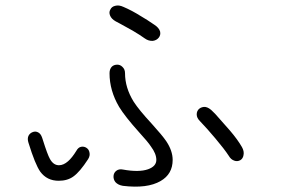

<svg xmlns="http://www.w3.org/2000/svg" viewBox="-20 -742 1040 701"><path d="M430.7 -716.8Q414.1 -724.6 400.4 -720.7Q387.7 -717.8 382.8 -707Q377 -697.3 381.8 -685.5Q386.7 -672.9 402.3 -664.1L418.9 -655.3Q449.2 -638.7 464.8 -629.9Q491.2 -614.3 508.8 -601.6Q522.5 -591.8 538.1 -592.8Q551.8 -594.7 559.6 -604.5Q567.4 -614.3 564.5 -627Q560.5 -640.6 543.9 -651.4Q515.6 -670.9 495.1 -682.6Q460.9 -704.1 430.7 -716.8ZM436.5 -474.6Q436.5 -489.3 426.8 -498Q418.9 -505.9 408.2 -505.9Q396.5 -505.9 388.7 -499Q379.9 -490.2 379.9 -474.6Q379.9 -411.1 415 -351.6Q436.5 -316.4 487.3 -259.8Q520.5 -223.6 531.2 -207Q550.8 -180.7 550.8 -158.2Q550.8 -134.8 520.5 -124Q487.3 -112.3 428.7 -123Q414.1 -126 404.3 -118.2Q395.5 -111.3 394.5 -99.6Q393.6 -86.9 401.4 -77.1Q411.1 -66.4 428.7 -63.5Q517.6 -52.7 566.4 -81.1Q610.4 -106.4 610.4 -158.2Q610.4 -191.4 586.9 -226.6Q572.3 -248 534.2 -290Q486.3 -341.8 467.8 -371.1Q436.5 -421.9 436.5 -474.6ZM757.8 -334Q743.2 -349.6 729.5 -351.6Q716.8 -352.5 707 -344.7Q698.2 -336.9 698.2 -324.2Q698.2 -311.5 710 -299.8Q736.3 -272.5 766.6 -236.3Q798.8 -198.2 815.4 -172.9Q823.2 -159.2 835.9 -155.3Q846.7 -151.4 857.4 -157.2Q867.2 -163.1 869.1 -175.8Q872.1 -189.5 863.3 -205.1Q847.7 -232.4 819.3 -265.6Q801.8 -286.1 766.6 -325.2ZM133.8 -239.3Q128.9 -253.9 119.1 -258.8Q109.4 -263.7 99.6 -259.8Q88.9 -255.9 84 -246.1Q79.1 -235.4 84 -220.7Q108.4 -141.6 127 -115.2Q151.4 -82 194.3 -82Q226.6 -82 248 -97.7Q271.5 -114.3 301.8 -161.1Q309.6 -173.8 306.6 -185.5Q304.7 -196.3 295.9 -202.1Q287.1 -208 276.4 -206.1Q265.6 -204.1 258.8 -191.4Q243.2 -166 228.5 -153.3Q211.9 -138.7 195.3 -138.7Q174.8 -138.7 162.1 -162.1Q153.3 -177.7 136.7 -230.5Z"/></svg>

Font: GulimChe
Style: Regular
Weight: 400
Monospace: yes
Version: Version 2.21